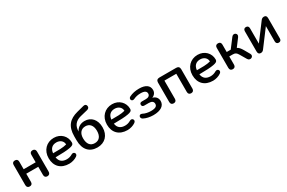

<svg xmlns="http://www.w3.org/2000/svg" viewBox="132 -1965 4819 3224"><g transform="rotate(-30 2541.0 -353.0)"><path d="M129 8C166 8 184 -13 184 -49V-207H417V-49C417 -13 436 8 471 8C506 8 527 -13 527 -49V-440C527 -476 506 -496 471 -496C436 -496 417 -476 417 -440V-294H184V-440C184 -476 165 -496 129 -496C94 -496 74 -476 74 -440V-49C74 -13 94 8 129 8Z M896 10C949 10 1009 -8 1049 -36C1103 -71 1059 -136 1009 -108C969 -84 934 -76 897 -76C819 -76 760 -111 748 -199C886 -201 961 -203 1030 -216C1078 -226 1110 -236 1110 -281C1110 -398 1019 -498 883 -498C742 -498 639 -394 639 -243C639 -88 734 10 896 10ZM746 -279C754 -362 801 -410 883 -410C954 -410 1009 -366 1010 -298C939 -277 838 -279 746 -279Z M1444 10C1588 10 1684 -88 1684 -242C1684 -392 1597 -485 1473 -485C1389 -485 1330 -444 1300 -381V-387C1300 -489 1354 -559 1456 -585L1602 -621C1634 -629 1650 -650 1644 -680C1638 -710 1615 -721 1584 -713L1449 -678C1282 -635 1196 -541 1196 -346V-272C1196 -87 1291 10 1444 10ZM1440 -75C1355 -75 1307 -133 1307 -244C1307 -341 1357 -401 1440 -401C1523 -401 1573 -341 1573 -238C1573 -132 1524 -75 1440 -75Z M2026 10C2079 10 2139 -8 2179 -36C2233 -71 2189 -136 2139 -108C2099 -84 2064 -76 2027 -76C1949 -76 1890 -111 1878 -199C2016 -201 2091 -203 2160 -216C2208 -226 2240 -236 2240 -281C2240 -398 2149 -498 2013 -498C1872 -498 1769 -394 1769 -243C1769 -88 1864 10 2026 10ZM1876 -279C1884 -362 1931 -410 2013 -410C2084 -410 2139 -366 2140 -298C2069 -277 1968 -279 1876 -279Z M2527 10C2672 10 2750 -47 2750 -136C2750 -196 2714 -239 2654 -253C2702 -271 2732 -311 2732 -360C2732 -447 2665 -498 2537 -498C2466 -498 2403 -485 2347 -457C2296 -432 2325 -360 2382 -387C2426 -408 2470 -417 2519 -417C2601 -417 2631 -391 2631 -349C2631 -309 2599 -287 2549 -287H2472C2444 -287 2428 -273 2428 -248C2428 -223 2444 -207 2472 -207H2560C2617 -207 2648 -184 2648 -141C2648 -94 2614 -71 2525 -71C2474 -71 2417 -82 2375 -105C2315 -135 2289 -58 2342 -31C2391 -5 2459 10 2527 10Z M2920 8C2957 8 2975 -13 2975 -49V-401H3205V-49C3205 -13 3224 8 3259 8C3294 8 3315 -13 3315 -49V-426C3315 -466 3293 -488 3253 -488H2927C2887 -488 2865 -466 2865 -426V-49C2865 -13 2885 8 2920 8Z M3684 10C3737 10 3797 -8 3837 -36C3891 -71 3847 -136 3797 -108C3757 -84 3722 -76 3685 -76C3607 -76 3548 -111 3536 -199C3674 -201 3749 -203 3818 -216C3866 -226 3898 -236 3898 -281C3898 -398 3807 -498 3671 -498C3530 -498 3427 -394 3427 -243C3427 -88 3522 10 3684 10ZM3534 -279C3542 -362 3589 -410 3671 -410C3742 -410 3797 -366 3798 -298C3727 -277 3626 -279 3534 -279Z M4066 8C4102 8 4121 -13 4121 -49V-208H4188C4236 -208 4258 -194 4286 -145L4358 -23C4393 39 4484 -6 4450 -67L4387 -177C4359 -225 4334 -254 4302 -269L4412 -415C4454 -472 4374 -526 4332 -469L4199 -294H4121V-438C4121 -474 4102 -494 4066 -494C4031 -494 4011 -474 4011 -438V-49C4011 -13 4031 8 4066 8Z M4610 8C4643 8 4659 -10 4672 -28L4908 -342V-45C4908 -12 4926 8 4959 8C4990 8 5008 -12 5008 -45V-438C5008 -478 4991 -496 4958 -496C4925 -496 4908 -478 4895 -460L4659 -146V-443C4659 -477 4641 -496 4609 -496C4578 -496 4559 -477 4559 -443V-51C4559 -11 4577 8 4610 8Z"/></g></svg>

Font: SN Pro Medium
Style: Regular
Weight: 500
Designer: Tobias Whetton
Foundry: Supernotes
Version: Version 1.003;Glyphs 3.3 (3324)